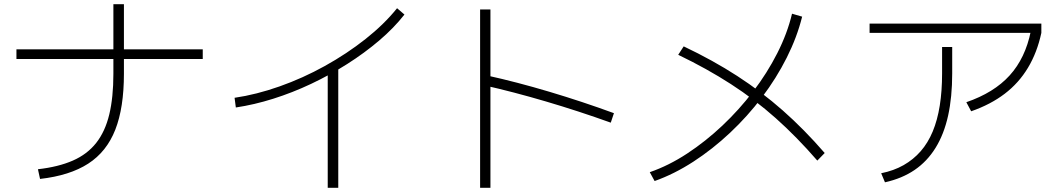

<svg xmlns="http://www.w3.org/2000/svg" viewBox="-20 -828 5040 911"><path d="M160 -25Q257 -36 325.5 -66Q394 -96 436.5 -150Q479 -204 498.5 -285Q518 -366 518 -478V-808H568V-478Q568 -317 527 -212.5Q486 -108 398.5 -51.5Q311 5 170 21ZM58 -548V-594H942V-548Z M1093 -364Q1196 -379 1306.5 -418Q1417 -457 1521.5 -515Q1626 -573 1714.5 -643Q1803 -713 1864 -789L1899 -759Q1849 -695 1779 -635.5Q1709 -576 1627 -524Q1545 -472 1456 -430Q1367 -388 1276.5 -359.5Q1186 -331 1099 -318ZM1535 63V-508H1585V63Z M2878 -246Q2725 -301 2570.5 -346.5Q2416 -392 2278 -423L2290 -470Q2431 -439 2587 -392.5Q2743 -346 2893 -291ZM2258 63V-783H2307V63Z M3063 -11Q3153 -42 3240.5 -99.5Q3328 -157 3407.5 -232Q3487 -307 3553.5 -394Q3620 -481 3668 -575.5Q3716 -670 3738 -763L3786 -749Q3762 -652 3713 -554.5Q3664 -457 3595.5 -366.5Q3527 -276 3444 -198Q3361 -120 3270 -61Q3179 -2 3086 31ZM3858 -66Q3760 -179 3660.5 -267.5Q3561 -356 3448 -429Q3335 -502 3198 -568L3224 -608Q3363 -542 3478 -467.5Q3593 -393 3694 -304Q3795 -215 3893 -102Z M4161 -6Q4221 -18 4267.5 -44.5Q4314 -71 4348.5 -110.5Q4383 -150 4405.5 -204Q4428 -258 4439 -327Q4450 -396 4450 -480V-605H4498V-480Q4498 -367 4478.5 -279Q4459 -191 4419 -126.5Q4379 -62 4319.5 -21.5Q4260 19 4179 37ZM4106 -672V-716H4921V-672ZM4565 -343Q4696 -388 4770.5 -470Q4845 -552 4871 -680L4921 -672Q4901 -579 4857.5 -506.5Q4814 -434 4747 -383Q4680 -332 4588 -300Z"/></svg>

Font: M PLUS 2 Light
Style: Regular
Weight: 300
Designer: Coji Morishita
Foundry: UNDERFOREST DESIGN
Version: Version 1.001